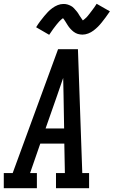

<svg xmlns="http://www.w3.org/2000/svg" viewBox="-44 -995 601 1015"><path d="M-24 0V-80H23L263 -735H368L391 -80H427V0H252V-80H299L296 -236H169L115 -80H151V0ZM295 -316 292 -490Q291 -513 291 -536.5Q291 -560 290 -583Q282 -560 274 -536.5Q266 -513 258 -490L197 -316ZM216 -811 147 -851Q158 -869 169 -883.5Q180 -898 190 -910Q200 -922 209.5 -932Q219 -942 232.5 -952Q246 -962 261 -968Q276 -974 291 -974Q297 -974 302 -973.5Q307 -973 312 -971.5Q317 -970 322 -968Q327 -966 331.5 -963.5Q336 -961 340 -958Q344 -955 347 -951.5Q350 -948 354 -943.5Q358 -939 361.5 -935Q365 -931 367.5 -927Q370 -923 372.5 -919Q375 -915 377.5 -911Q380 -907 383 -903Q386 -899 389 -894Q392 -889 394 -887Q397 -889 403.5 -894.5Q410 -900 413.5 -903.5Q417 -907 420.5 -911.5Q424 -916 428 -921Q432 -926 436.5 -932Q441 -938 446 -944.5Q451 -951 456.5 -959Q462 -967 467 -975L537 -935Q525 -917 514 -902.5Q503 -888 493.5 -876Q484 -864 474 -854Q464 -844 451 -834Q438 -824 422.5 -818Q407 -812 392 -812Q386 -812 379.5 -813Q373 -814 367.5 -815.5Q362 -817 356.5 -820Q351 -823 346 -826.5Q341 -830 337 -834Q333 -838 328.5 -842.5Q324 -847 320.5 -852Q317 -857 314 -861.5Q311 -866 308 -871Q305 -876 301.5 -881.5Q298 -887 294.5 -892Q291 -897 289 -899Q286 -897 279.5 -891.5Q273 -886 270 -882.5Q267 -879 263 -874.5Q259 -870 255 -865Q251 -860 246.5 -854Q242 -848 237 -841.5Q232 -835 227 -827Q222 -819 216 -811Z"/></svg>

Font: Iosevka Slab Medium Oblique
Style: Regular
Weight: 500
Italic angle: -9°
Monospace: yes
Designer: Belleve Invis
Foundry: Belleve Invis
Version: Version 11.1.1; ttfautohint (v1.8.3)